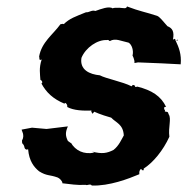

<svg xmlns="http://www.w3.org/2000/svg" viewBox="-20 -562 580 594"><path d="M265 -93 272 -90C240 -83 213 -96 199 -121C201 -117 199 -120 190 -126C182 -142 182 -153 190 -171L124 -163L79 -167L47 -161C46 -159 58 -144 48 -127C48 -113 51 -121 55 -109C56 -101 59 -100 63 -99C65 -100 66 -100 67 -100C70 -64 85 -45 101 -32C125 -17 133 -22 158 -13C164 -11 174 -1 173 5C204 8 210 11 246 10C248 13 260 5 264 12C318 14 378 -9 411 -23C411 -29 410 -30 414 -38C423 -40 416 -34 420 -36C426 -31 425 -43 424 -40C454 -59 485 -97 504 -139C500 -168 511 -195 502 -208C499 -213 503 -216 490 -217C490 -217 492 -229 489 -221C489 -221 484 -234 494 -231C478 -265 449 -283 405 -294C403 -293 400 -293 397 -293C397 -294 402 -296 393 -299C389 -300 391 -298 387 -295C360 -309 307 -319 289 -329C257 -332 226 -346 232 -383C245 -415 282 -440 311 -438C317 -440 317 -435 320 -435C337 -445 354 -435 378 -430C388 -424 394 -405 390 -390C390 -390 397 -378 396 -367L407 -369L481 -366L539 -363C542 -394 533 -416 524 -435L521 -436C532 -440 531 -441 529 -436C517 -440 523 -445 515 -439C520 -465 513 -475 498 -481C483 -498 474 -510 466 -513C433 -524 412 -527 373 -542C370 -534 365 -537 349 -538C337 -538 330 -538 329 -536C317 -544 292 -534 275 -528C264 -532 256 -523 246 -524C214 -511 195 -505 177 -487C177 -489 171 -488 167 -487C143 -454 109 -432 101 -387C103 -383 99 -373 109 -378C100 -352 104 -332 105 -315C112 -312 112 -304 108 -304C123 -276 144 -256 180 -241C179 -248 190 -240 188 -231C208 -220 238 -219 264 -220C261 -220 262 -217 266 -210C273 -217 272 -218 270 -217C290 -208 316 -200 324 -198C339 -182 361 -178 363 -143C356 -131 348 -111 331 -98C311 -88 296 -85 265 -93Z"/></svg>

Font: Asimov Print
Style: DIt
Weight: 250
Width: 0
Designer: Google
Version: Version 2.000980: 2014